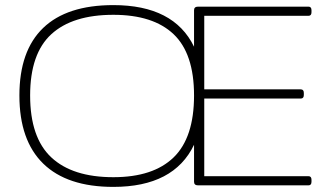

<svg xmlns="http://www.w3.org/2000/svg" viewBox="-20 -726 1280 752"><path d="M424 6Q243 6 149.5 -85Q56 -176 56 -352Q56 -527 149 -616.5Q242 -706 424 -706Q661 -706 740 -543V-686Q740 -700 756 -700H1188Q1200 -700 1200 -686V-678Q1200 -664 1188 -664H780V-376H1158Q1170 -376 1170 -362V-354Q1170 -340 1158 -340H780V-36H1188Q1200 -36 1200 -22V-14Q1200 0 1188 0H756Q740 0 740 -14V-159Q661 6 424 6ZM424 -32Q580 -32 660 -109.5Q740 -187 740 -352Q740 -516 660 -592Q580 -668 424 -668Q264 -668 181 -592Q98 -516 98 -352Q98 -187 181 -109.5Q264 -32 424 -32Z"/></svg>

Font: Asap Expanded Thin
Style: Regular
Weight: 100
Width: 7
Designer: Pablo Cosgaya
Foundry: Omnibus-Type
Version: Version 3.001; ttfautohint (v1.8.4.7-5d5b)